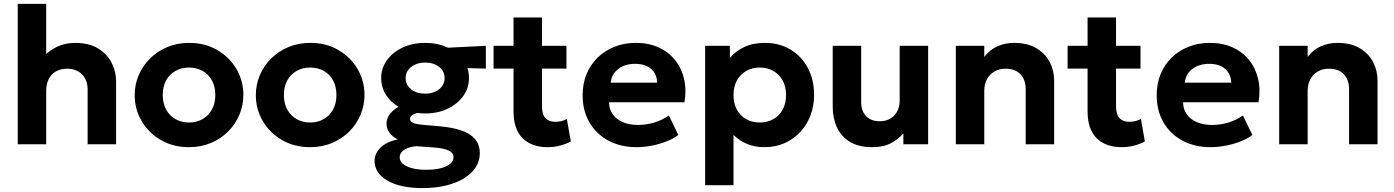

<svg xmlns="http://www.w3.org/2000/svg" viewBox="-20 -740 7153 985"><path d="M71 0V-720H217V-395L186.5 -430.5Q219.5 -473 265.5 -496.5Q311.5 -520 365 -520Q435.5 -520 482.2 -492Q529 -464 552.2 -419Q575.5 -374 575.5 -323V0H429.5V-281.5Q429.5 -328.5 401.5 -357.8Q373.5 -387 324.5 -387.5Q291.5 -387.5 267.2 -373.8Q243 -360 230 -334.2Q217 -308.5 217 -274V0Z M950 15Q868.5 15 805.5 -21.5Q742.5 -58 706.8 -118.8Q671 -179.5 671 -252.5Q671 -306 691.5 -354.2Q712 -402.5 749.5 -439.8Q787 -477 838 -498.5Q889 -520 950 -520Q1031.5 -520 1094.2 -483.5Q1157 -447 1192.8 -386.2Q1228.5 -325.5 1228.5 -252.5Q1228.5 -199.5 1208 -151Q1187.5 -102.5 1150.2 -65.2Q1113 -28 1062 -6.5Q1011 15 950 15ZM950 -111.5Q988.5 -111.5 1019 -128.8Q1049.5 -146 1067 -177.8Q1084.5 -209.5 1084.5 -252.5Q1084.5 -296 1067.2 -327.5Q1050 -359 1019.5 -376.2Q989 -393.5 950 -393.5Q911 -393.5 880.2 -376.2Q849.5 -359 832.2 -327.5Q815 -296 815 -252.5Q815 -209 832.5 -177.5Q850 -146 880.5 -128.8Q911 -111.5 950 -111.5Z M1571.5 15Q1490 15 1427 -21.5Q1364 -58 1328.2 -118.8Q1292.5 -179.5 1292.5 -252.5Q1292.5 -306 1313 -354.2Q1333.5 -402.5 1371 -439.8Q1408.5 -477 1459.5 -498.5Q1510.5 -520 1571.5 -520Q1653 -520 1715.8 -483.5Q1778.5 -447 1814.2 -386.2Q1850 -325.5 1850 -252.5Q1850 -199.5 1829.5 -151Q1809 -102.5 1771.8 -65.2Q1734.5 -28 1683.5 -6.5Q1632.5 15 1571.5 15ZM1571.5 -111.5Q1610 -111.5 1640.5 -128.8Q1671 -146 1688.5 -177.8Q1706 -209.5 1706 -252.5Q1706 -296 1688.8 -327.5Q1671.5 -359 1641 -376.2Q1610.5 -393.5 1571.5 -393.5Q1532.5 -393.5 1501.8 -376.2Q1471 -359 1453.8 -327.5Q1436.5 -296 1436.5 -252.5Q1436.5 -209 1454 -177.5Q1471.5 -146 1502 -128.8Q1532.5 -111.5 1571.5 -111.5Z M2147.5 225Q2091 225 2045.8 215.2Q2000.5 205.5 1968.2 187.2Q1936 169 1918.8 143Q1901.5 117 1901.5 85Q1901.5 60 1915.5 37.8Q1929.5 15.5 1955.8 -0.8Q1982 -17 2020 -24.5Q1991 -40.5 1977 -60.8Q1963 -81 1963 -106.5Q1963 -129 1976.5 -149.5Q1990 -170 2014.2 -186Q2038.5 -202 2071.2 -211.8Q2104 -221.5 2142.5 -221.5L2170.5 -164.5Q2141.5 -164.5 2122.2 -160.5Q2103 -156.5 2093.2 -148.5Q2083.5 -140.5 2083.5 -130Q2083.5 -116.5 2099.5 -109.5Q2115.5 -102.5 2151 -99.5L2237 -92Q2300 -86.5 2346 -71Q2392 -55.5 2416.8 -26.8Q2441.5 2 2441.5 47Q2441.5 85 2420.8 117.8Q2400 150.5 2361 174.5Q2322 198.5 2268 211.8Q2214 225 2147.5 225ZM2167.5 131Q2232 131 2269.2 113Q2306.5 95 2306.5 66.5Q2306.5 44.5 2283.2 32.8Q2260 21 2211 17L2116 10Q2089 12.5 2069.8 20.2Q2050.5 28 2040.5 40.2Q2030.5 52.5 2030.5 67.5Q2030.5 86.5 2047.2 100.8Q2064 115 2094.5 123Q2125 131 2167.5 131ZM2161 -158Q2095 -158 2044.2 -182Q1993.5 -206 1964.5 -247Q1935.5 -288 1935.5 -339.5Q1935.5 -389.5 1964.8 -430.5Q1994 -471.5 2045 -495.8Q2096 -520 2161 -520Q2225.5 -520 2276.5 -496Q2327.5 -472 2356.8 -431.2Q2386 -390.5 2386 -339.5Q2386 -289 2357 -248Q2328 -207 2277.2 -182.5Q2226.5 -158 2161 -158ZM2161 -259.5Q2190 -259.5 2212.5 -269.8Q2235 -280 2248 -298Q2261 -316 2261 -339.5Q2261 -375 2232.8 -397Q2204.5 -419 2161 -419Q2132 -419 2109.5 -408.8Q2087 -398.5 2074 -380.8Q2061 -363 2061 -339.5Q2061 -304 2089.2 -281.8Q2117.5 -259.5 2161 -259.5ZM2238 -394.5 2183 -490.5 2472.5 -505V-388Z M2789 15Q2708 15 2661.2 -30.8Q2614.5 -76.5 2614.5 -169V-650.5H2760.5V-505H2886V-388H2760.5V-195.5Q2760.5 -151 2779 -133Q2797.5 -115 2828.5 -115Q2844.5 -115 2859.8 -118.8Q2875 -122.5 2888 -129.5L2908.5 -14.5Q2886 -2 2854.8 6.5Q2823.5 15 2789 15ZM2512 -388V-505H2629V-388Z M3246.5 15Q3164 15 3101.5 -18.5Q3039 -52 3004 -112Q2969 -172 2969 -252.5Q2969 -311 2989.2 -360Q3009.5 -409 3046.2 -444.8Q3083 -480.5 3132.8 -500.2Q3182.5 -520 3242 -520Q3307.5 -520 3358.2 -497Q3409 -474 3442.5 -432.8Q3476 -391.5 3489.2 -336Q3502.5 -280.5 3491.5 -215.5H3104.5Q3104.5 -180.5 3122.8 -154.5Q3141 -128.5 3174.2 -113.8Q3207.5 -99 3252 -99Q3296 -99 3336 -111Q3376 -123 3411.5 -147.5L3460 -47.5Q3436 -29 3400 -14.8Q3364 -0.5 3323.8 7.2Q3283.5 15 3246.5 15ZM3113 -316H3351.5Q3350 -360.5 3320.2 -386.5Q3290.5 -412.5 3238.5 -412.5Q3186.5 -412.5 3152.2 -386.5Q3118 -360.5 3113 -316Z M3597.5 210V-505H3724.5V-443Q3753.5 -477.5 3798.2 -498.8Q3843 -520 3904.5 -520Q3977.5 -520 4034.5 -486.2Q4091.5 -452.5 4124 -392Q4156.5 -331.5 4156.5 -252.5Q4156.5 -196 4137.8 -147.5Q4119 -99 4085 -62.5Q4051 -26 4004.5 -5.5Q3958 15 3902 15Q3852.5 15 3812.8 -1.5Q3773 -18 3743 -48V210ZM3877.5 -111.5Q3916.5 -111.5 3947.2 -128.8Q3978 -146 3995.2 -177.5Q4012.5 -209 4012.5 -252.5Q4012.5 -296 3995 -327.5Q3977.5 -359 3947 -376.2Q3916.5 -393.5 3877.5 -393.5Q3839 -393.5 3808.5 -376.2Q3778 -359 3760.5 -327.5Q3743 -296 3743 -252.5Q3743 -209 3760.2 -177.5Q3777.5 -146 3808 -128.8Q3838.5 -111.5 3877.5 -111.5Z M4454 15Q4385.5 15 4340.8 -12Q4296 -39 4274 -86Q4252 -133 4252 -192.5V-505H4398V-216Q4398 -171 4422.8 -144.5Q4447.5 -118 4494 -118Q4524 -118 4547 -131.2Q4570 -144.5 4582.8 -168.5Q4595.5 -192.5 4595.5 -224V-505H4741.5V0H4614.5V-55.5Q4588.5 -25.5 4550.2 -5.2Q4512 15 4454 15Z M4883.5 0V-505H5029.5V-448Q5058.5 -486 5098.2 -503Q5138 -520 5181.5 -520Q5252 -520 5297.8 -492.2Q5343.5 -464.5 5365.8 -420.5Q5388 -376.5 5388 -328V0H5242V-282.5Q5242 -330.5 5215.2 -359Q5188.5 -387.5 5138 -387.5Q5106 -387.5 5081.5 -373.2Q5057 -359 5043.2 -333.5Q5029.5 -308 5029.5 -274.5V0Z M5734 15Q5653 15 5606.2 -30.8Q5559.5 -76.5 5559.5 -169V-650.5H5705.5V-505H5831V-388H5705.5V-195.5Q5705.5 -151 5724 -133Q5742.5 -115 5773.5 -115Q5789.5 -115 5804.8 -118.8Q5820 -122.5 5833 -129.5L5853.5 -14.5Q5831 -2 5799.8 6.5Q5768.5 15 5734 15ZM5457 -388V-505H5574V-388Z M6191.5 15Q6109 15 6046.5 -18.5Q5984 -52 5949 -112Q5914 -172 5914 -252.5Q5914 -311 5934.2 -360Q5954.5 -409 5991.2 -444.8Q6028 -480.5 6077.8 -500.2Q6127.5 -520 6187 -520Q6252.5 -520 6303.2 -497Q6354 -474 6387.5 -432.8Q6421 -391.5 6434.2 -336Q6447.5 -280.5 6436.5 -215.5H6049.5Q6049.5 -180.5 6067.8 -154.5Q6086 -128.5 6119.2 -113.8Q6152.5 -99 6197 -99Q6241 -99 6281 -111Q6321 -123 6356.5 -147.5L6405 -47.5Q6381 -29 6345 -14.8Q6309 -0.5 6268.8 7.2Q6228.5 15 6191.5 15ZM6058 -316H6296.5Q6295 -360.5 6265.2 -386.5Q6235.5 -412.5 6183.5 -412.5Q6131.5 -412.5 6097.2 -386.5Q6063 -360.5 6058 -316Z M6542.5 0V-505H6688.5V-448Q6717.5 -486 6757.2 -503Q6797 -520 6840.5 -520Q6911 -520 6956.8 -492.2Q7002.5 -464.5 7024.8 -420.5Q7047 -376.5 7047 -328V0H6901V-282.5Q6901 -330.5 6874.2 -359Q6847.5 -387.5 6797 -387.5Q6765 -387.5 6740.5 -373.2Q6716 -359 6702.2 -333.5Q6688.5 -308 6688.5 -274.5V0Z"/></svg>

Font: Geologica Thin Roman SemiBold
Style: Regular
Weight: 600
Version: Version 1.010;gftools[0.9.28]